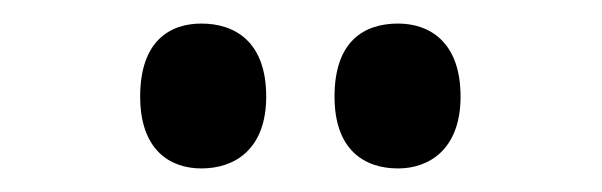

<svg xmlns="http://www.w3.org/2000/svg" viewBox="-20 -772 511 163"><path d="M318 -629C344 -629 371 -645 371 -690C371 -737 344 -752 318 -752C289 -752 264 -737 264 -690C264 -645 289 -629 318 -629ZM151 -629C179 -629 206 -645 206 -690C206 -737 179 -752 151 -752C124 -752 99 -737 99 -690C99 -645 124 -629 151 -629Z"/></svg>

Font: Noto Serif Tamil ExtraCondensed
Style: Bold Italic
Weight: 700
Width: 2
Italic angle: -12°
Designer: Indian Type Foundry, Tom Grace, and the Monotype Design Team
Foundry: Monotype Imaging Inc.
Version: Version 2.003